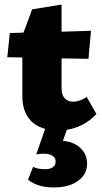

<svg xmlns="http://www.w3.org/2000/svg" viewBox="-20 -562 446 842"><path d="M273 7 256 56Q302 59 332 86.5Q362 114 362 156Q362 202 322.5 231Q283 260 216 260Q144 260 103 226L125 170Q147 180 177 180Q200 180 212 171Q224 162 224 147Q224 130 210 121Q196 112 173 112Q156 112 139 115L178 3Q129 -10 103.5 -47Q78 -84 78 -140V-310L12 -311L23 -417L83 -419L121 -521L250 -542V-423L379 -427L368 -304L250 -306V-176Q250 -146 263.5 -131Q277 -116 302 -116Q315 -116 331.5 -122Q348 -128 360 -137L403 -62Q348 -4 273 7Z"/></svg>

Font: Ysabeau Heavy
Style: Regular
Weight: 800
Designer: Christian Thalmann (Catharsis Fonts)
Version: Version 0.003